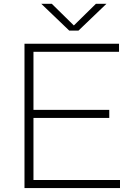

<svg xmlns="http://www.w3.org/2000/svg" viewBox="-20 -964 688 984"><path d="M105.5 0V-740H590V-698.5H151.5V-401H540V-359.5H151.5V-41.5H595V0ZM335 -807 191.5 -944.5H245.5L358.5 -833.5L471.5 -944.5H525.5L382 -807Z"/></svg>

Font: Encode Sans Expanded Expanded ExtraLight
Style: Regular
Weight: 200
Width: 7
Designer: Multiple Designers
Foundry: Impallari Type
Version: Version 3.000; ttfautohint (v1.8.3) -l 8 -r 50 -G 200 -x 14 